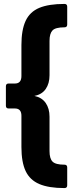

<svg xmlns="http://www.w3.org/2000/svg" viewBox="-20 -766 362 977"><path d="M308 191Q228 191 180 170.5Q132 150 110.5 104.5Q89 59 89 -18V-177Q89 -214 56 -214H24Q10 -214 10 -228V-327Q10 -341 24 -341H56Q89 -341 89 -379V-537Q89 -614 110.5 -660Q132 -706 180 -726Q228 -746 308 -746Q322 -746 322 -732V-641Q322 -627 308 -627Q262 -627 247 -611Q232 -595 232 -558V-383Q232 -341 212.5 -313Q193 -285 155 -278Q193 -270 212.5 -242Q232 -214 232 -172V3Q232 41 247.5 56.5Q263 72 308 72Q322 72 322 86V177Q322 191 308 191Z"/></svg>

Font: Sofia Sans Black
Style: Regular
Weight: 900
Designer: Botio Nikoltchev, Ani Petrova
Foundry: lettersoup
Version: Version 4.100; ttfautohint (v1.8.3)